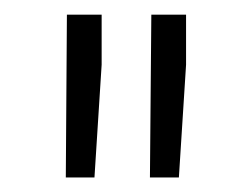

<svg xmlns="http://www.w3.org/2000/svg" viewBox="-20 -770 327 262"><path d="M118.7 -681.6 108.9 -527.8H69.8L71.3 -750H118.7ZM233.9 -681.6 224.1 -527.8H184.6L186.5 -750H233.9Z"/></svg>

Font: TypoPRO Roboto
Style: Regular
Weight: 300
Designer: Google
Version: Version 2.136; 2016